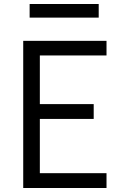

<svg xmlns="http://www.w3.org/2000/svg" viewBox="-20 -939 640 959"><path d="M96 0V-735H512V-662H179V-419H448V-345H179V-74H512V0ZM128 -851V-919H473V-851Z"/></svg>

Font: R Plex Mono
Style: Regular
Weight: 400
Monospace: yes
Designer: Belleve Invis
Foundry: Belleve Invis
Version: Version 31.8.0